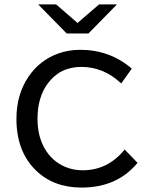

<svg xmlns="http://www.w3.org/2000/svg" viewBox="-20 -805 680 867"><path d="M281.2 -653.8 152.3 -785.2H233.4L330.1 -701.2L427.2 -785.2H508.3L379.4 -653.8ZM601.1 -69.8Q509.3 42 348.6 42Q221.7 42 142.1 -35.6Q54.2 -121.1 54.2 -268.6Q54.2 -378.4 108.9 -459Q159.2 -533.2 243.2 -563.5Q289.6 -580.1 342.3 -580.1Q476.1 -580.1 575.2 -495.1L527.3 -428.2Q448.2 -502.9 347.7 -502.9Q250 -502.9 194.8 -426.8Q149.4 -364.7 149.4 -269Q149.4 -191.9 180.7 -136.2Q214.4 -76.7 274.9 -51.3Q311 -36.1 353 -36.1Q467.3 -36.1 543 -129.9Z"/></svg>

Font: FORM UDPGothic
Style: Regular
Weight: 400
Foundry: Pronama LLC
Version: Version 1.05101